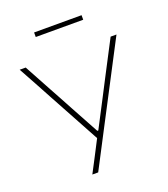

<svg xmlns="http://www.w3.org/2000/svg" viewBox="-157 -998 973 1110"><g transform="rotate(-20 329.0 -443.5)"><path d="M218.5 0Q242 -44.5 266 -90.8Q290 -137 316.5 -188.5L143.5 -506.5Q115.5 -558.5 90 -605.5Q64 -652.5 31 -713H68Q96 -661.5 118 -621Q140 -580.5 159 -545.5Q178 -510.5 197 -476Q215.5 -441.5 237.5 -401L332 -227.5H338L426.5 -397.5Q455.5 -454 479.5 -500Q503.5 -546 529.5 -596Q555.5 -645.5 590.5 -713H626.5Q593 -649.5 556.5 -579Q519.5 -508 489.5 -450.5L371.5 -224.5Q345.5 -174 314.2 -114.5Q283 -55 254.5 0ZM183 -859V-887H475V-859Z"/></g></svg>

Font: Heraclito Thin
Style: Regular
Weight: 100
Designer: Kostas Bartsokas (font) & Cristiano Sobral (main changes)
Foundry: Kostas Bartsokas (font) & Cristiano Sobral (main changes)
Version: Version 1.00;July 8, 2020;FontCreator 13.0.0.2655 64-bit